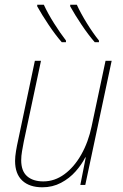

<svg xmlns="http://www.w3.org/2000/svg" viewBox="-20 -785 522 815"><path d="M160 10Q105 10 74.5 -18.5Q44 -47 44 -102Q44 -120 48 -144Q52 -168 57 -190L128 -527H154L81 -184Q77 -163 73.5 -143Q70 -123 70 -105Q70 -59 95 -37Q120 -15 164 -15Q212 -15 253.5 -45.5Q295 -76 325 -129Q355 -182 369 -249L428 -527H454L342 0H321L344 -117H342Q327 -87 301 -57.5Q275 -28 239 -9Q203 10 160 10ZM382 -606Q355 -637 326.5 -679.5Q298 -722 278 -758V-765H306Q323 -728 349 -686Q375 -644 400 -613V-606ZM242 -606Q215 -637 186.5 -679.5Q158 -722 138 -758V-765H166Q183 -728 209.5 -686Q236 -644 260 -613V-606Z"/></svg>

Font: Noto Sans SemiCondensed Thin
Style: Italic
Weight: 100
Width: 4
Italic angle: -12°
Designer: Monotype Design Team
Foundry: Monotype Imaging Inc.
Version: Version 2.013; ttfautohint (v1.8.4.7-5d5b)